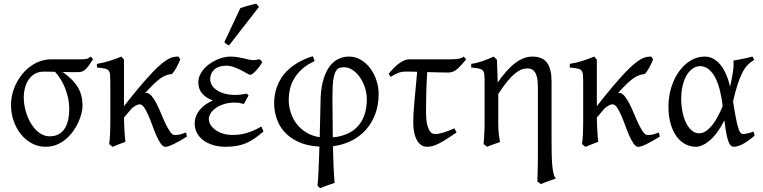

<svg xmlns="http://www.w3.org/2000/svg" viewBox="-20 -772 4089 1029"><path d="M351.1 -185.5Q351.1 -219.7 344 -250.5Q336.9 -281.2 325.9 -306.9Q314.9 -332.5 301.3 -353Q287.6 -373.5 274.9 -387.2Q255.4 -387.7 239.7 -387.9Q224.1 -388.2 215.8 -388.2Q188 -388.2 167.5 -376.7Q147 -365.2 133.8 -345.9Q120.6 -326.7 114 -301.8Q107.4 -276.9 107.4 -250Q107.4 -213.9 117.7 -177Q127.9 -140.1 146.2 -109.9Q164.6 -79.6 190.2 -60.5Q215.8 -41.5 246.6 -41.5Q277.8 -41.5 298.1 -54.7Q318.4 -67.9 330.1 -88.6Q341.8 -109.4 346.4 -135Q351.1 -160.6 351.1 -185.5ZM478.5 -454.6Q463.9 -431.2 453.4 -417.5Q442.9 -403.8 433.8 -396.5Q424.8 -389.2 415.5 -387.2Q406.2 -385.3 393.6 -385.3Q377.9 -385.3 356.7 -385.5Q335.4 -385.7 312.5 -386.2L319.8 -383.3Q374 -344.2 398.2 -302.5Q422.4 -260.7 422.4 -207Q422.4 -187.5 416.5 -163.6Q410.6 -139.6 399.2 -115Q387.7 -90.3 370.8 -67.1Q354 -43.9 332 -25.6Q310.1 -7.3 283.2 3.7Q256.3 14.6 224.6 14.6Q184.6 14.6 150.6 -3.7Q116.7 -22 91.8 -53Q66.9 -84 53 -124.5Q39.1 -165 39.1 -209.5Q39.1 -239.3 46.4 -269Q53.7 -298.8 67.6 -325.9Q81.5 -353 100.8 -376.5Q120.1 -399.9 144.3 -417.2Q168.5 -434.6 196.3 -444.3Q224.1 -454.1 254.9 -454.1H404.3Q418.9 -454.1 427.7 -454.3Q436.5 -454.6 442.6 -456.1Q448.7 -457.5 453.9 -460.4Q459 -463.4 466.3 -468.8Z M981.9 -40Q961.9 -27.3 944.1 -17.3Q926.3 -7.3 911.1 0Q896 7.3 884.8 11.2Q873.5 15.1 867.2 15.1Q854 15.1 842 -1.7Q830.1 -18.6 818.8 -43.9Q807.6 -69.3 796.9 -98.9Q786.1 -128.4 775.1 -153.8Q764.2 -179.2 752.7 -196Q741.2 -212.9 728.5 -212.9Q719.7 -212.9 708.5 -206.8Q697.3 -200.7 685.5 -190.4L644.5 -142.1Q644.5 -127.9 645.3 -109.6Q646 -91.3 647 -72.8Q647.9 -54.2 649.4 -38.1Q650.9 -22 652.3 -12.2Q646 -9.8 637.2 -6.3Q628.4 -2.9 618.9 0.7Q609.4 4.4 600.1 8.3Q590.8 12.2 583.5 15.1L564.9 0Q566.4 -7.8 567.6 -20.8Q568.8 -33.7 569.6 -49.8Q570.3 -65.9 570.8 -84.7Q571.3 -103.5 571.3 -123V-328.6Q571.3 -355.5 570.1 -370.6Q568.8 -385.7 562.3 -393.6Q555.7 -401.4 541 -404.5Q526.4 -407.7 499.5 -410.2V-429.7Q517.6 -432.6 535.9 -437Q554.2 -441.4 571.3 -447Q588.4 -452.6 603.5 -458.3Q618.7 -463.9 630.9 -468.8L644.5 -452.1V-203.1Q693.4 -265.6 730.7 -309.6Q768.1 -353.5 796.1 -383.1Q824.2 -412.6 845 -429.7Q865.7 -446.8 881.8 -455.6Q897.9 -464.4 910.9 -466.6Q923.8 -468.8 936.5 -468.8Q939.9 -464.4 941.9 -460.9L945.3 -455.6Q945.8 -454.6 946.3 -454.1Q936.5 -430.2 925 -408.9Q913.6 -387.7 902.3 -376Q886.2 -373.5 872.6 -369.1Q858.9 -364.7 843 -354Q827.1 -343.3 807.1 -324.5Q787.1 -305.7 758.8 -274.4H763.2Q778.8 -274.4 792.7 -257.6Q806.6 -240.7 819.3 -215.8Q832 -190.9 844.2 -161.4Q856.4 -131.8 868.4 -106.9Q880.4 -82 892.3 -65.2Q904.3 -48.3 917 -48.3Q925.3 -48.3 932.1 -49.1Q939 -49.8 945.8 -51.5Q952.6 -53.2 960 -55.9Q967.3 -58.6 977.1 -62Z M1385.7 -439Q1376.5 -422.9 1366.5 -410.2Q1356.4 -397.5 1347.7 -388.7Q1338.9 -379.9 1332 -375.5Q1325.2 -371.1 1321.8 -371.1Q1316.4 -371.1 1303.2 -378.7Q1290 -386.2 1272.5 -395.5Q1254.9 -404.8 1234.1 -412.4Q1213.4 -419.9 1193.8 -419.9Q1150.9 -419.9 1128.7 -399.4Q1106.4 -378.9 1106.4 -347.2Q1106.4 -332 1114.7 -317.1Q1123 -302.2 1139.9 -290.3Q1156.7 -278.3 1181.9 -270.8Q1207 -263.2 1241.2 -263.2Q1254.4 -263.2 1271 -265.1Q1287.6 -267.1 1302.2 -270.5L1312 -260.3L1287.1 -214.8Q1272.9 -218.8 1262.2 -220.5Q1251.5 -222.2 1239.7 -222.2Q1204.6 -222.2 1178.2 -213.4Q1151.9 -204.6 1134.3 -191.4Q1116.7 -178.2 1107.9 -163.1Q1099.1 -147.9 1099.1 -135.3Q1099.1 -118.2 1108.6 -102.8Q1118.2 -87.4 1135.3 -75.2Q1152.3 -63 1175.8 -55.9Q1199.2 -48.8 1227.1 -48.8Q1244.1 -48.8 1261.5 -50.8Q1278.8 -52.7 1297.4 -57.9Q1315.9 -63 1336.7 -71.8Q1357.4 -80.6 1380.9 -93.8L1392.1 -67.9Q1367.2 -45.9 1344.7 -30.3Q1322.3 -14.6 1298.3 -4.6Q1274.4 5.4 1248 10Q1221.7 14.6 1189.5 14.6Q1152.3 14.6 1121.8 5.4Q1091.3 -3.9 1069.3 -20.5Q1047.4 -37.1 1035.4 -59.8Q1023.4 -82.5 1023.4 -109.4Q1023.4 -130.4 1030.8 -149.2Q1038.1 -168 1051.3 -183.8Q1064.5 -199.7 1082.3 -212.2Q1100.1 -224.6 1120.6 -233.4Q1084 -247.1 1063.5 -270.8Q1043 -294.4 1043 -330.6Q1043 -351.1 1051.3 -369.4Q1059.6 -387.7 1073.2 -403.1Q1086.9 -418.5 1104.5 -430.7Q1122.1 -442.9 1141.1 -451.4Q1160.2 -460 1179 -464.4Q1197.8 -468.8 1213.9 -468.8Q1235.4 -468.8 1252.9 -465.8Q1270.5 -462.9 1285.9 -459.2Q1301.3 -455.6 1314.7 -452.6Q1328.1 -449.7 1341.8 -449.7Q1343.3 -449.7 1347.2 -450.4Q1351.1 -451.2 1355.7 -451.9Q1360.4 -452.6 1364.5 -453.4Q1368.7 -454.1 1370.1 -454.1Q1375.5 -451.7 1378.7 -447.8Q1381.8 -443.8 1385.7 -439ZM1208 -529.3Q1204.1 -530.3 1201.2 -531.5Q1198.2 -532.7 1195.3 -534.7Q1192.4 -536.6 1189.5 -539.1Q1186.5 -541.5 1182.1 -545.4L1268.1 -728.5Q1275.9 -731.4 1286.6 -734.6Q1297.4 -737.8 1309.1 -741.2Q1320.8 -744.6 1332.3 -747.3Q1343.8 -750 1353 -752.4L1368.2 -735.4Z M1850.1 -468.8Q1885.7 -468.8 1915 -450.9Q1944.3 -433.1 1965.3 -404.5Q1986.3 -376 1997.8 -340.3Q2009.3 -304.7 2009.3 -268.6Q2009.3 -208.5 1990.7 -159.7Q1972.2 -110.8 1939.7 -75Q1907.2 -39.1 1862.3 -17.1Q1817.4 4.9 1764.6 11.7Q1765.1 41 1765.9 69.6Q1766.6 98.1 1767.8 123.5Q1769 148.9 1770.5 170.7Q1772 192.4 1773.4 208Q1755.4 214.4 1735.6 221.2Q1715.8 228 1696.8 236.3Q1691.4 233.4 1689 230.5L1681.6 222.7Q1683.1 209.5 1684.6 187.7Q1686 166 1687.3 138.4Q1688.5 110.8 1689.7 78.9Q1690.9 46.9 1691.9 13.7Q1623.5 9.8 1577.1 -12.5Q1530.8 -34.7 1502.4 -67.4Q1474.1 -100.1 1461.7 -139.9Q1449.2 -179.7 1449.2 -218.8Q1449.2 -237.8 1452.4 -260.3Q1455.6 -282.7 1463.9 -305.9Q1472.2 -329.1 1486.8 -352.8Q1501.5 -376.5 1524.4 -397.9Q1547.4 -419.4 1579.8 -438.2Q1612.3 -457 1655.8 -470.7Q1659.7 -464.8 1662.1 -457Q1664.6 -449.2 1666 -444.3Q1625.5 -426.3 1598.6 -401.6Q1571.8 -377 1555.9 -349.6Q1540 -322.3 1533.7 -293.5Q1527.3 -264.6 1527.3 -238.3Q1527.3 -203.6 1537.8 -170.2Q1548.3 -136.7 1569.1 -109.1Q1589.8 -81.5 1621.1 -62.3Q1652.3 -43 1693.4 -36.6L1697.8 -222.2Q1697.8 -284.2 1709.2 -330.6Q1720.7 -377 1740.7 -407.7Q1760.7 -438.5 1788.8 -453.6Q1816.9 -468.8 1850.1 -468.8ZM1763.7 -35.6Q1806.6 -40 1840.3 -54.7Q1874 -69.3 1897.5 -95Q1920.9 -120.6 1933.3 -156.7Q1945.8 -192.9 1945.8 -239.7Q1945.8 -272 1935.8 -302.7Q1925.8 -333.5 1908.9 -357.7Q1892.1 -381.8 1870.1 -396.7Q1848.1 -411.6 1823.7 -411.6Q1809.6 -411.6 1798.3 -407.7Q1787.1 -403.8 1778.8 -388.4Q1770.5 -373 1766.1 -342.3Q1761.7 -311.5 1761.7 -257.3V-232.4Z M2427.2 -62Q2399.4 -43.5 2377.2 -29.1Q2355 -14.6 2336.2 -4.9Q2317.4 4.9 2301 9.8Q2284.7 14.6 2269 14.6Q2248.5 14.6 2234.4 3.2Q2220.2 -8.3 2211.4 -26.4Q2202.6 -44.4 2198.7 -66.9Q2194.8 -89.4 2194.8 -111.3Q2194.8 -168 2201.9 -238Q2209 -308.1 2215.8 -387.2Q2203.1 -387.7 2192.1 -387.9Q2181.2 -388.2 2172.4 -388.2H2152.3Q2132.3 -388.2 2115 -381.6Q2097.7 -375 2073.2 -359.9L2063 -377Q2074.7 -391.1 2087.9 -404.8Q2101.1 -418.5 2115.2 -429.4Q2129.4 -440.4 2144.5 -447.3Q2159.7 -454.1 2175.3 -454.1H2394Q2418.5 -454.1 2436.3 -456.8Q2454.1 -459.5 2465.3 -468.8L2478.5 -454.1Q2453.6 -422.4 2431.4 -402.8Q2409.2 -383.3 2383.8 -383.3Q2362.8 -383.3 2332.3 -384Q2301.8 -384.8 2269.5 -385.7Q2265.6 -321.3 2264.4 -269Q2263.2 -216.8 2263.2 -175.3Q2263.2 -159.7 2264.4 -138.7Q2265.6 -117.7 2270.8 -98.9Q2275.9 -80.1 2285.4 -66.9Q2294.9 -53.7 2312 -53.7Q2321.3 -53.7 2331.3 -55.4Q2341.3 -57.1 2353.5 -60.8Q2365.7 -64.5 2380.9 -70.1Q2396 -75.7 2415.5 -84Z M2833 -468.8Q2888.2 -468.8 2912.1 -435.1Q2936 -401.4 2936 -336.9V-23.9Q2936 21 2936.8 55.7Q2937.5 90.3 2939.9 116Q2942.4 141.6 2946.8 158.7Q2951.2 175.8 2959 185.1Q2938 191.9 2917 199.5Q2896 207 2878.9 214.8L2859.9 200.7Q2860.4 190.9 2860.8 173.1Q2861.3 155.3 2861.8 134.8Q2862.3 114.3 2862.5 94Q2862.8 73.7 2862.8 59.6V-293Q2862.8 -316.9 2861.1 -337.4Q2859.4 -357.9 2853.3 -373Q2847.2 -388.2 2835.9 -396.7Q2824.7 -405.3 2805.7 -405.3Q2791.5 -405.3 2775.6 -399.7Q2759.8 -394 2741 -378.9Q2722.2 -363.8 2699.7 -336.9Q2677.2 -310.1 2650.4 -268.1V-115.2Q2650.4 -98.1 2650.9 -84.5Q2651.4 -70.8 2652.8 -58.6Q2654.3 -46.4 2656 -34.7Q2657.7 -22.9 2659.7 -10.7Q2643.1 -4.4 2625.7 1.2Q2608.4 6.8 2590.8 14.6L2571.8 0Q2572.8 -9.8 2573.7 -23.7Q2574.7 -37.6 2575.4 -52.5Q2576.2 -67.4 2576.7 -81.8Q2577.1 -96.2 2577.1 -107.4V-332.5Q2577.1 -357.9 2575.7 -372.3Q2574.2 -386.7 2567.4 -394.3Q2560.5 -401.9 2546.1 -404.8Q2531.7 -407.7 2505.4 -410.2V-429.7Q2522.9 -432.1 2537.8 -436Q2552.7 -439.9 2566.9 -444.8Q2581.1 -449.7 2595.5 -455.6Q2609.9 -461.4 2626 -468.8L2643.1 -451.7Q2644.5 -417.5 2645.5 -390.6L2647.5 -330.1Q2695.3 -399.4 2741.2 -434.1Q2787.1 -468.8 2833 -468.8Z M3516.1 -40Q3496.1 -27.3 3478.3 -17.3Q3460.4 -7.3 3445.3 0Q3430.2 7.3 3418.9 11.2Q3407.7 15.1 3401.4 15.1Q3388.2 15.1 3376.2 -1.7Q3364.3 -18.6 3353 -43.9Q3341.8 -69.3 3331.1 -98.9Q3320.3 -128.4 3309.3 -153.8Q3298.3 -179.2 3286.9 -196Q3275.4 -212.9 3262.7 -212.9Q3253.9 -212.9 3242.7 -206.8Q3231.4 -200.7 3219.7 -190.4L3178.7 -142.1Q3178.7 -127.9 3179.4 -109.6Q3180.2 -91.3 3181.2 -72.8Q3182.1 -54.2 3183.6 -38.1Q3185.1 -22 3186.5 -12.2Q3180.2 -9.8 3171.4 -6.3Q3162.6 -2.9 3153.1 0.7Q3143.6 4.4 3134.3 8.3Q3125 12.2 3117.7 15.1L3099.1 0Q3100.6 -7.8 3101.8 -20.8Q3103 -33.7 3103.8 -49.8Q3104.5 -65.9 3105 -84.7Q3105.5 -103.5 3105.5 -123V-328.6Q3105.5 -355.5 3104.2 -370.6Q3103 -385.7 3096.4 -393.6Q3089.8 -401.4 3075.2 -404.5Q3060.5 -407.7 3033.7 -410.2V-429.7Q3051.8 -432.6 3070.1 -437Q3088.4 -441.4 3105.5 -447Q3122.6 -452.6 3137.7 -458.3Q3152.8 -463.9 3165 -468.8L3178.7 -452.1V-203.1Q3227.5 -265.6 3264.9 -309.6Q3302.2 -353.5 3330.3 -383.1Q3358.4 -412.6 3379.2 -429.7Q3399.9 -446.8 3416 -455.6Q3432.1 -464.4 3445.1 -466.6Q3458 -468.8 3470.7 -468.8Q3474.1 -464.4 3476.1 -460.9L3479.5 -455.6Q3480 -454.6 3480.5 -454.1Q3470.7 -430.2 3459.2 -408.9Q3447.8 -387.7 3436.5 -376Q3420.4 -373.5 3406.7 -369.1Q3393.1 -364.7 3377.2 -354Q3361.3 -343.3 3341.3 -324.5Q3321.3 -305.7 3293 -274.4H3297.4Q3313 -274.4 3326.9 -257.6Q3340.8 -240.7 3353.5 -215.8Q3366.2 -190.9 3378.4 -161.4Q3390.6 -131.8 3402.6 -106.9Q3414.6 -82 3426.5 -65.2Q3438.5 -48.3 3451.2 -48.3Q3459.5 -48.3 3466.3 -49.1Q3473.1 -49.8 3480 -51.5Q3486.8 -53.2 3494.1 -55.9Q3501.5 -58.6 3511.2 -62Z M3727.5 -57.6Q3746.6 -57.6 3764.6 -70.3Q3782.7 -83 3798.8 -103.8Q3814.9 -124.5 3828.6 -150.6Q3842.3 -176.8 3853 -203.1Q3839.8 -313.5 3807.9 -365.5Q3775.9 -417.5 3732.4 -417.5Q3713.9 -417.5 3695.8 -406.7Q3677.7 -396 3663.3 -374Q3648.9 -352.1 3639.9 -318.8Q3630.9 -285.6 3630.9 -240.7Q3630.9 -206.1 3637.5 -173.1Q3644 -140.1 3656.5 -114.5Q3668.9 -88.9 3686.8 -73.2Q3704.6 -57.6 3727.5 -57.6ZM4022 -451.2Q4003.4 -440.4 3988.3 -425.3Q3973.1 -410.2 3959.7 -384.8Q3946.3 -359.4 3933.8 -321.8Q3921.4 -284.2 3908.7 -228.5Q3915 -187.5 3920.2 -158.7Q3925.3 -129.9 3929.9 -110.6Q3934.6 -91.3 3938.7 -79.8Q3942.9 -68.4 3946.8 -62.7Q3950.7 -57.1 3954.6 -55.4Q3958.5 -53.7 3962.4 -53.7Q3970.2 -53.7 3985.6 -56.9Q4001 -60.1 4018.6 -66.9Q4019.5 -62.5 4021 -57.6Q4022.5 -52.7 4024.4 -44.9Q3990.7 -16.1 3962.4 -0.7Q3934.1 14.6 3913.6 14.6Q3903.3 14.6 3896 7.3Q3888.7 0 3882.8 -16.6Q3877 -33.2 3872.1 -60.3Q3867.2 -87.4 3862.3 -127Q3825.2 -54.2 3784.4 -19.8Q3743.7 14.6 3709.5 14.6Q3680.2 14.6 3653.6 1Q3627 -12.7 3606.7 -39.8Q3586.4 -66.9 3574.5 -107.4Q3562.5 -147.9 3562.5 -201.2Q3562.5 -253.9 3577.4 -302.5Q3592.3 -351.1 3618.4 -387.9Q3644.5 -424.8 3680.2 -446.8Q3715.8 -468.8 3757.8 -468.8Q3802.2 -468.8 3838.1 -428.2Q3874 -387.7 3892.6 -307.1Q3901.9 -346.2 3907.5 -382.6Q3913.1 -418.9 3911.1 -447.3Q3921.9 -449.2 3934.6 -451.7Q3947.3 -454.1 3960.9 -456.8Q3974.6 -459.5 3987.8 -462.4Q4001 -465.3 4012.7 -468.8Q4016.6 -463.4 4018.1 -459Q4019.5 -454.6 4022 -451.2Z"/></svg>

Font: Noto Serif Devanagari
Style: Bold
Weight: 700
Designer: Monotype Design Team
Foundry: Monotype Imaging Inc.
Version: Version 1.01